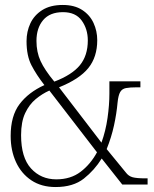

<svg xmlns="http://www.w3.org/2000/svg" viewBox="-20 -744 620 774"><path d="M204 10Q147 10 106.5 -17Q66 -44 44.5 -90.5Q23 -137 23 -196Q23 -277 59 -324.5Q95 -372 159 -401Q127 -442 107 -480.5Q87 -519 87 -578Q87 -617 102.5 -650Q118 -683 150.5 -703.5Q183 -724 233 -724Q280 -724 311 -704Q342 -684 357 -651.5Q372 -619 372 -582Q372 -514 336 -469.5Q300 -425 218 -392L389 -169Q406 -216 413.5 -268.5Q421 -321 421 -367V-416H546V-392H531Q504 -392 488 -389Q472 -386 464.5 -373Q457 -360 454 -331Q450 -286 439.5 -238Q429 -190 410 -143L487 -49Q498 -34 514.5 -29.5Q531 -25 566 -25H575V0H473L390 -105Q361 -58 318 -24Q275 10 204 10ZM199 -415Q270 -442 302 -481Q334 -520 334 -581Q334 -627 309.5 -661Q285 -695 234 -695Q181 -695 154 -663Q127 -631 127 -579Q127 -534 143.5 -498Q160 -462 199 -415ZM207 -21Q265 -21 305 -51.5Q345 -82 371 -130L179 -379Q150 -366 124 -344.5Q98 -323 81.5 -288Q65 -253 65 -199Q65 -109 105 -65Q145 -21 207 -21Z"/></svg>

Font: Noto Serif Sinhala Condensed ExtraLight
Style: Regular
Weight: 200
Width: 3
Designer: Jelle Bosma - Monotype Design Team
Foundry: Monotype Imaging Inc.
Version: Version 2.007; ttfautohint (v1.8.4.7-5d5b)